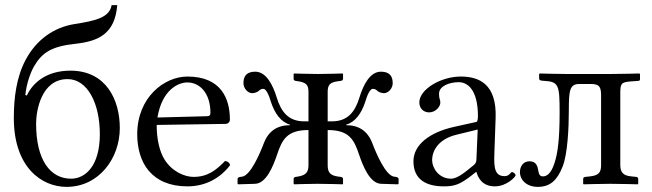

<svg xmlns="http://www.w3.org/2000/svg" viewBox="-20 -718 2548 750"><path d="M34 -257C34 -64 143 12 240 12C366 12 448 -99 448 -218C448 -326 396 -442 255 -442C160 -442 107 -393 85 -345L79 -347C83 -388 98 -433 113 -459C145 -514 183 -537 275 -547C365 -557 429 -586 438 -698H416C408 -650 355 -637 271 -624C190 -611 122 -563 80 -484C44 -416 34 -336 34 -257ZM121 -235C121 -287 142 -409 244 -409C322 -409 370 -314 370 -194C370 -68 312 -20 258 -20C176 -20 121 -93 121 -235Z M859 -89C824 -53 791 -27 736 -27C702 -27 652 -47 622 -96C603 -127 592 -175 592 -230L860 -234C871 -234 878 -241 878 -251C878 -331 845 -419 712 -419C622 -419 516 -338 516 -193C516 -140 530 -87 561 -51C593 -13 643 10 712 10C784 10 841 -23 879 -73C876 -83 870 -88 859 -89ZM595 -259C613 -367 676 -396 712 -396C758 -396 802 -357 802 -277C802 -268 798 -264 788 -264Z M908 0 911 2 976 0C1021 -1 1048 -72 1062 -113C1082 -173 1101 -210 1185 -210V-73C1185 -44 1174 -33 1142 -28L1135 -27C1130 -26 1127 -24 1127 -19V0L1129 2C1129 2 1185 0 1221 0C1260 0 1318 2 1318 2L1320 0V-19C1320 -24 1316 -26 1311 -27L1303 -28C1270 -32 1260 -44 1260 -73V-210C1344 -210 1363 -173 1383 -113C1397 -72 1424 -1 1469 0L1534 2L1537 0V-18C1537 -25 1531 -26 1526 -27L1519 -28C1486 -33 1450 -118 1435 -157C1416 -208 1380 -229 1332 -229V-231C1368 -241 1392 -276 1406 -318C1415 -349 1426 -371 1436 -371C1444 -371 1449 -368 1453 -364C1459 -358 1471 -354 1480 -354C1497 -354 1514 -373 1514 -393C1514 -417 1505 -438 1468 -438C1425 -438 1399 -386 1384 -337C1367 -281 1338 -244 1277 -244H1260V-359C1260 -388 1270 -397 1303 -401L1311 -402C1316 -403 1320 -405 1320 -410V-429L1318 -431C1318 -431 1260 -429 1221 -429C1185 -429 1129 -431 1129 -431L1127 -429V-410C1127 -405 1130 -403 1135 -402L1142 -401C1175 -396 1185 -388 1185 -359V-244H1168C1107 -244 1078 -281 1061 -337C1046 -386 1020 -438 977 -438C940 -438 931 -417 931 -393C931 -373 948 -354 965 -354C974 -354 986 -358 992 -364C996 -368 1001 -371 1009 -371C1019 -371 1030 -349 1039 -318C1053 -276 1077 -241 1113 -231V-229C1065 -229 1029 -208 1010 -157C995 -118 959 -33 926 -28L919 -27C914 -26 908 -25 908 -18Z M1841 -46C1847 -26 1862 10 1913 10C1960 10 1994 -28 1994 -33C1994 -40 1984 -46 1980 -46C1974 -46 1971 -30 1951 -30C1914 -30 1909 -60 1911 -115L1916 -257C1921 -391 1850 -419 1780 -419C1702 -419 1618 -369 1618 -318C1618 -295 1634 -279 1656 -279C1684 -279 1700 -304 1700 -316C1700 -323 1699 -329 1697 -333C1696 -336 1695 -342 1695 -352C1695 -382 1736 -397 1772 -397C1804 -397 1847 -371 1847 -263C1847 -256 1845 -243 1842 -242L1752 -222C1659 -201 1595 -153 1595 -88C1595 -15 1647 10 1714 10C1758 10 1778 1 1820 -31L1839 -46ZM1846 -212 1841 -95C1841 -83 1836 -77 1828 -71C1803 -51 1769 -20 1742 -20C1694 -20 1668 -62 1668 -92C1668 -130 1693 -175 1764 -192Z M2011 -46C2011 -15 2037 12 2081 12C2129 12 2157 -14 2178 -68C2197 -116 2202 -218 2202 -286C2202 -364 2205 -390 2243 -390H2288C2324 -390 2328 -376 2328 -342V-74C2328 -45 2320 -33 2285 -29L2266 -27C2261 -26 2258 -24 2258 -19V0L2260 2C2260 2 2328 0 2364 0C2403 0 2471 2 2471 2L2473 0V-19C2473 -24 2469 -27 2465 -27L2446 -29C2414 -32 2403 -45 2403 -74V-353C2403 -391 2406 -397 2444 -400L2472 -402C2478 -402 2480 -404 2480 -409V-429L2477 -431C2477 -431 2409 -429 2366 -429H2192C2152 -429 2089 -431 2089 -431L2086 -429V-413C2086 -404 2090 -403 2107 -402C2163 -399 2166 -384 2166 -279C2166 -174 2159 -119 2145 -78C2133 -42 2117 -29 2101 -29C2089 -29 2085 -37 2083 -50C2080 -69 2075 -88 2048 -88C2024 -88 2011 -68 2011 -46Z"/></svg>

Font: Libertinus Serif Display
Style: Regular
Weight: 400
Designer: Philipp H. Poll, Khaled Hosny
Foundry: Caleb Maclennan
Version: Version 7.050;RELEASE